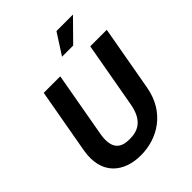

<svg xmlns="http://www.w3.org/2000/svg" viewBox="-256 -1060 1217 1217"><g transform="rotate(-45 352.5 -452.0)"><path d="M288 16C438 16 586 -72 619 -262L697 -700H549L471 -262C449 -132 380 -107 310 -107C240 -107 180 -133 202 -262L280 -700H132L54 -262C21 -72 138 16 288 16ZM376 -780H476L614 -920H466Z"/></g></svg>

Font: Uncut Sans
Style: Bold Italic
Weight: 700
Italic angle: -10°
Designer: Kasper Nordkvist
Foundry: Uncut Type
Version: Version 1.111;FEAKit 1.0